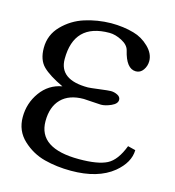

<svg xmlns="http://www.w3.org/2000/svg" viewBox="-104 -772 788 866"><g transform="rotate(15 290.0 -339.0)"><path d="M526 -168 562 -159Q561 -101 502 -52Q431 6 305 6Q239 6 181 -9Q123 -24 78 -66Q33 -108 33 -172Q33 -237 70.5 -289Q108 -341 170 -352Q104 -383 74 -412.5Q44 -442 44 -498Q44 -559 86.5 -602.5Q129 -646 187 -664.5Q245 -683 309 -684Q368 -684 416 -670Q456 -659 487.5 -628.5Q519 -598 519 -563Q519 -540 506 -521.5Q493 -503 472 -503Q427 -503 408 -584Q402 -608 371.5 -624Q341 -640 313 -640Q148 -640 148 -474Q148 -377 282 -377Q291 -377 333.5 -382.5Q376 -388 387 -388Q403 -388 418 -380.5Q433 -373 433 -359Q433 -341 406.5 -329Q380 -317 359 -317Q351 -317 317.5 -319.5Q284 -322 278 -322Q210 -322 173.5 -285Q137 -248 137 -181Q137 -54 327 -54Q415 -54 457 -75.5Q499 -97 526 -168Z"/></g></svg>

Font: STIX MathJax Latin
Style: Regular
Weight: 400
Designer: MicroPress Inc., with final additions and corrections provided by Coen Hoffman, Elsevier (retired)
Version: Version 1.1.1